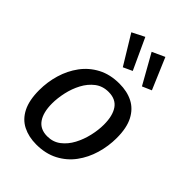

<svg xmlns="http://www.w3.org/2000/svg" viewBox="-239 -921 1036 1036"><g transform="rotate(45 279.0 -403.5)"><path d="M236 10Q178 10 133.5 -12.5Q89 -35 64.5 -83.5Q40 -132 40 -209Q40 -271 57.5 -330Q75 -389 110 -436.5Q145 -484 198 -512Q251 -540 322 -540Q381 -540 425 -517.5Q469 -495 494 -447Q519 -399 519 -322Q519 -260 501.5 -200.5Q484 -141 449 -93.5Q414 -46 360.5 -18Q307 10 236 10ZM247 -63Q291 -63 323.5 -88Q356 -113 377 -152.5Q398 -192 408.5 -237.5Q419 -283 419 -324Q419 -392 393 -429.5Q367 -467 312 -467Q267 -467 234.5 -442Q202 -417 181 -377.5Q160 -338 150 -292.5Q140 -247 140 -207Q140 -139 166.5 -101Q193 -63 247 -63ZM272 -615 171 -781 242 -817 324 -639ZM418 -615 323 -784 395 -817 471 -638Z"/></g></svg>

Font: Bitter Thin Medium
Style: Italic
Weight: 500
Italic angle: -9°
Version: Version 3.021